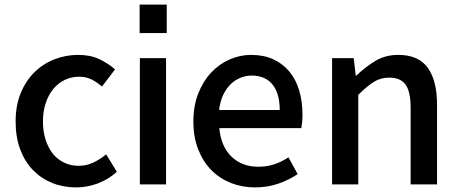

<svg xmlns="http://www.w3.org/2000/svg" viewBox="-20 -803 2004 836"><path d="M311 13Q359 13 405 -4Q451 -21 489 -55L442 -131Q417 -110 387 -95.5Q357 -81 322 -81Q288 -81 259 -95Q230 -109 210 -134Q190 -159 178.5 -195Q167 -231 167 -274Q167 -318 179 -354Q191 -390 212 -415.5Q233 -441 262 -455Q291 -469 325 -469Q354 -469 377.5 -457.5Q401 -446 424 -426L481 -501Q451 -527 412.5 -545.5Q374 -564 320 -564Q266 -564 216.5 -544.5Q167 -525 129.5 -488Q92 -451 70 -397Q48 -343 48 -274Q48 -206 68 -152.5Q88 -99 123.5 -62.5Q159 -26 207 -6.5Q255 13 311 13Z M706 -783H588V-659H706ZM589 0H703V-550H589Z M1090 13Q1144 13 1191 -3Q1238 -19 1276 -45L1236 -118Q1206 -98 1174 -87.5Q1142 -77 1105 -77Q1033 -77 987.5 -121.5Q942 -166 935 -245H1292Q1294 -256 1295.5 -270.5Q1297 -285 1297 -303Q1297 -362 1282.5 -410Q1268 -458 1239.5 -492Q1211 -526 1169.5 -545Q1128 -564 1073 -564Q1025 -564 979.5 -544Q934 -524 899 -486.5Q864 -449 843 -395.5Q822 -342 822 -274Q822 -206 843 -152.5Q864 -99 900 -62.5Q936 -26 985 -6.5Q1034 13 1090 13ZM1198 -324H934Q938 -360 951 -388Q964 -416 983 -435Q1002 -454 1026 -464Q1050 -474 1075 -474Q1135 -474 1166.5 -435Q1198 -396 1198 -324Z M1426 -550V0H1540V-390Q1577 -427 1607 -446Q1637 -465 1675 -465Q1724 -465 1746 -434.5Q1768 -404 1768 -332V0H1883V-346Q1883 -452 1842.5 -508Q1802 -564 1714 -564Q1658 -564 1614 -537.5Q1570 -511 1532 -474H1529L1520 -550Z"/></svg>

Font: Alpha Sans Medium
Style: Regular
Weight: 500
Designer: [Spoqa Han Sans Neo] Dong-huui Kim  Younghwa Kang  Yujin Lee  [Noto Sans] Ryoko NISHIZUKA  (kana & ideographs); Paul D. 
Foundry: Spoqa (http://www.spoqa-han-sans.com)
Version: Version 1.100;hotconv 1.0.109;makeotfexe 2.5.65596